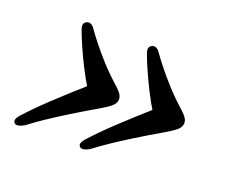

<svg xmlns="http://www.w3.org/2000/svg" viewBox="-73 -546 708 598"><g transform="rotate(20 281.0 -247.5)"><path d="M516 -235.5Q512.5 -225.5 502.8 -217.5Q493 -209.5 471 -196.5Q422 -168 385 -145Q348 -122 319.8 -103Q291.5 -84 269.5 -67Q259.5 -61 250.5 -59.2Q241.5 -57.5 237 -62Q232 -67.5 234.5 -74.5Q237 -81.5 245 -90.5Q259.5 -106.5 277.5 -124.8Q295.5 -143 317.8 -164Q340 -185 366.5 -209Q393 -233 424 -260.5L419.5 -230.5Q396.5 -268 380.5 -300Q364.5 -332 352.8 -358.8Q341 -385.5 333 -407.5Q330 -415 330.8 -422Q331.5 -429 338 -433Q344.5 -437 351 -435.2Q357.5 -433.5 363.5 -426.5Q377.5 -406.5 395.5 -383.8Q413.5 -361 437.8 -334.2Q462 -307.5 495.5 -277.5Q510 -264 514.2 -255Q518.5 -246 516 -235.5ZM299.5 -235.5Q296 -225.5 286.2 -217.5Q276.5 -209.5 254.5 -196.5Q205.5 -168 168.5 -145Q131.5 -122 103.2 -103Q75 -84 53 -67Q43 -61 34 -59.2Q25 -57.5 20.5 -62Q15.5 -67.5 18 -74.5Q20.5 -81.5 28.5 -90.5Q43 -106.5 61 -124.8Q79 -143 101.2 -164Q123.5 -185 150 -209Q176.5 -233 207.5 -260.5L203 -230.5Q180 -268 164 -300Q148 -332 136.2 -358.8Q124.5 -385.5 116.5 -407.5Q113.5 -415 114.2 -422Q115 -429 121.5 -433Q128 -437 134.5 -435.2Q141 -433.5 147 -426.5Q161 -406.5 179 -383.8Q197 -361 221.2 -334.2Q245.5 -307.5 279 -277.5Q293.5 -264 297.8 -255Q302 -246 299.5 -235.5Z"/></g></svg>

Font: Fraunces Medium
Style: Italic
Weight: 500
Italic angle: -16°
Version: Version 1.000;[b76b70a41]